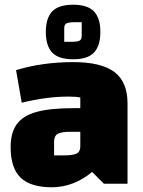

<svg xmlns="http://www.w3.org/2000/svg" viewBox="-20 -778 605 813"><path d="M520 -340V0H420L370 -50Q332 -18 288.5 -1.5Q245 15 200 15Q109 15 67 -26Q25 -67 25 -155Q25 -216 51 -252Q77 -288 134.5 -304Q192 -320 290 -320H320V-365Q305 -369 270 -369Q177 -369 72 -343L48 -481Q160 -515 290 -515Q409 -515 464.5 -473Q520 -431 520 -340ZM320 -158V-220H278Q239 -220 224 -211Q209 -202 209 -178V-120H251Q290 -120 305 -128Q320 -136 320 -158ZM174 -643Q174 -701 201 -729.5Q228 -758 290 -758Q351 -758 378 -729.5Q405 -701 405 -643Q405 -584 378 -555.5Q351 -527 290 -527Q228 -527 201 -555.5Q174 -584 174 -643ZM284 -601Q306 -601 316 -605.5Q326 -610 326 -627V-684H297Q273 -684 262.5 -679.5Q252 -675 252 -659V-601Z"/></svg>

Font: Changa ExtraBold
Style: Regular
Weight: 800
Designer: Eduardo Rodriguez Tunni
Foundry: Eduardo Rodriguez Tunni
Version: Version 2.002; ttfautohint (v1.5) -l 8 -r 50 -G 220 -x 14 -H